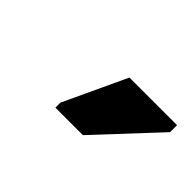

<svg xmlns="http://www.w3.org/2000/svg" viewBox="-35 -836 359 359"><g transform="rotate(45 145.0 -656.0)"><path d="M106 -586.9V-600.1L164.1 -724.6H290V-706.1L178.7 -586.9Z"/></g></svg>

Font: Cousine
Style: Bold
Weight: 700
Monospace: yes
Designer: Steve Matteson
Foundry: Ascender Corporation
Version: Version 1.20